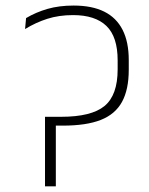

<svg xmlns="http://www.w3.org/2000/svg" viewBox="-20 -654 523 674"><path d="M138 -244 146 -213H200.5Q283 -213 333.8 -233Q384.5 -253 408.2 -296.2Q432 -339.5 432 -409V-443Q432 -507 410.2 -549.5Q388.5 -592 345.8 -613.2Q303 -634.5 238.5 -634.5Q187.5 -634.5 146.8 -622.8Q106 -611 71.5 -590.5L68 -552Q105.5 -575 146.2 -588Q187 -601 236.5 -601Q314 -601 353.5 -563Q393 -525 393 -442V-410.5Q393 -320 347 -282Q301 -244 194.5 -244ZM176 -235 138 -244V0H176Z"/></svg>

Font: Anek Devanagari Medium ExtraLight
Style: Regular
Weight: 250
Version: Version 1.003